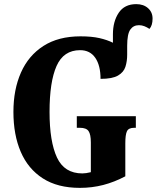

<svg xmlns="http://www.w3.org/2000/svg" viewBox="-20 -900 759 930"><path d="M367 10Q259 10 187.5 -36Q116 -82 80.5 -164.5Q45 -247 45 -358Q45 -466 81.5 -548.5Q118 -631 190.5 -677.5Q263 -724 370 -724Q424 -724 461.5 -715.5Q499 -707 527 -693V-734Q527 -796 555 -838Q583 -880 640 -880Q675 -880 697 -860.5Q719 -841 719 -810Q719 -777 704 -760Q692 -768 679.5 -773Q667 -778 653 -778Q626 -778 611 -756.5Q596 -735 596 -678V-635Q596 -603 587.5 -576.5Q579 -550 551.5 -534Q524 -518 467 -518Q467 -583 441.5 -620Q416 -657 368 -657Q288 -657 254 -580.5Q220 -504 220 -358Q220 -214 256 -137Q292 -60 379 -60Q396 -60 420 -66V-210Q420 -249 409 -265Q398 -281 367 -281H352V-337H638V-281H630Q603 -281 595 -264.5Q587 -248 587 -206V-46Q534 -18 480 -4Q426 10 367 10Z"/></svg>

Font: Noto Serif ExtraCondensed Black
Style: Regular
Weight: 900
Width: 2
Designer: Monotype Design Team
Foundry: Monotype Imaging Inc.
Version: Version 2.015; ttfautohint (v1.8.4.7-5d5b)